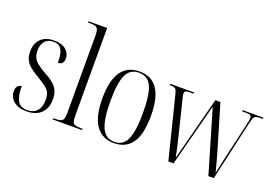

<svg xmlns="http://www.w3.org/2000/svg" viewBox="-103 -1073 2022 1396"><g transform="rotate(20 908.5 -375.0)"><path d="M177 10Q128 10 98 -5.5Q68 -21 54 -45.5Q40 -70 40 -96Q40 -125 53 -137.5Q66 -150 82 -150Q82 -73 103.5 -36.5Q125 0 179 0Q226 0 253 -29.5Q280 -59 280 -117Q280 -148 271 -168.5Q262 -189 240.5 -206.5Q219 -224 182 -246Q139 -271 110.5 -293Q82 -315 67.5 -342Q53 -369 53 -410Q53 -473 90 -508Q127 -543 192 -543Q252 -543 283.5 -515.5Q315 -488 315 -449Q315 -400 271 -400Q271 -471 252 -502Q233 -533 190 -533Q146 -533 123.5 -506Q101 -479 101 -432Q101 -383 127.5 -355.5Q154 -328 210 -297Q246 -278 272.5 -257.5Q299 -237 313.5 -208.5Q328 -180 328 -137Q328 -68 288 -29Q248 10 177 10Z M377 0V-10H386Q418 -10 433.5 -15Q449 -20 454.5 -35.5Q460 -51 460 -84V-675Q460 -709 454 -725Q448 -741 433.5 -745.5Q419 -750 393 -750H377V-760H521V-85Q521 -52 526 -36Q531 -20 547 -15Q563 -10 595 -10H604V0Z M851 10Q762 10 712.5 -58Q663 -126 663 -268Q663 -544 853 -544Q1039 -544 1039 -268Q1039 -124 991 -57Q943 10 851 10ZM852 0Q921 0 949 -64.5Q977 -129 977 -268Q977 -410 948.5 -472Q920 -534 851 -534Q782 -534 753.5 -472Q725 -410 725 -268Q725 -127 755 -63.5Q785 0 852 0Z M1153 -473Q1145 -508 1134.5 -517Q1124 -526 1096 -526H1091V-536H1275V-526H1247Q1221 -526 1213 -520.5Q1205 -515 1205 -504Q1205 -495 1209.5 -474.5Q1214 -454 1219 -436L1278 -197Q1288 -156 1297 -116Q1306 -76 1311 -48H1313Q1318 -66 1325 -94.5Q1332 -123 1340.5 -153Q1349 -183 1354 -205L1440 -536H1479L1574 -216Q1581 -193 1590 -160.5Q1599 -128 1607.5 -96.5Q1616 -65 1621 -44H1623Q1629 -72 1638.5 -116Q1648 -160 1658 -204L1712 -438Q1717 -460 1720 -476.5Q1723 -493 1723 -503Q1723 -515 1715.5 -520.5Q1708 -526 1682 -526H1651V-536H1811V-526H1791Q1761 -526 1749.5 -517Q1738 -508 1730 -472L1623 0H1581L1438 -485L1311 0H1271Z"/></g></svg>

Font: Noto Serif Display Condensed Light
Style: Regular
Weight: 300
Width: 3
Designer: Monotype Design Team
Foundry: Monotype Imaging Inc.
Version: Version 2.009